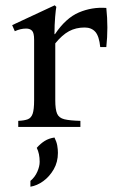

<svg xmlns="http://www.w3.org/2000/svg" viewBox="-20 -480 431 726"><path d="M49 0V-23Q72 -24 85 -29Q98 -34 103.5 -50Q109 -66 109 -101V-330Q109 -356 101 -364Q93 -372 79 -372Q68 -372 57.5 -369.5Q47 -367 36 -362L26 -385L187 -460L193 -454Q191 -445 188.5 -415.5Q186 -386 186 -351H188Q229 -412 278.5 -433Q328 -454 382 -450Q390 -376 382 -302H359Q355 -343 340.5 -359.5Q326 -376 300 -376Q267 -376 241 -362Q215 -348 189 -316V-101Q189 -66 196 -50Q203 -34 223.5 -29Q244 -24 284 -23V0ZM186 40Q194 56 196.5 70.5Q199 85 199 98Q199 133 183 160.5Q167 188 143.5 205Q120 222 95 226V204Q112 190 121 169.5Q130 149 130 132Q130 101 119 79Q133 63 149 53Q165 43 186 40Z"/></svg>

Font: Bona Nova SC
Style: Regular
Weight: 400
Designer: Mateusz Machalski
Foundry: Capitalics
Version: Version 4.001; ttfautohint (v1.8.4.7-5d5b)